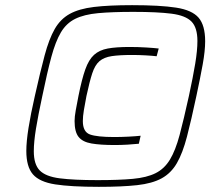

<svg xmlns="http://www.w3.org/2000/svg" viewBox="-20 -716 858 744"><path d="M363 8Q255 8 194 -1.5Q133 -11 107.5 -40.5Q82 -70 82 -131Q82 -167 90.5 -220.5Q99 -274 115 -344Q136 -438 153 -501.5Q170 -565 192 -603.5Q214 -642 250 -662Q286 -682 344 -689Q402 -696 492 -696Q600 -696 662 -686.5Q724 -677 749.5 -647.5Q775 -618 775 -556Q775 -519 765.5 -466.5Q756 -414 741 -344Q721 -250 704.5 -186.5Q688 -123 665.5 -84Q643 -45 606.5 -25Q570 -5 511.5 1.5Q453 8 363 8ZM358 -18Q441 -18 495 -23Q549 -28 583 -45Q617 -62 638.5 -97.5Q660 -133 676 -193Q692 -253 712 -344Q728 -418 736.5 -469.5Q745 -521 745 -557Q745 -609 722 -632.5Q699 -656 644.5 -663Q590 -670 497 -670Q414 -670 360 -665Q306 -660 271.5 -643Q237 -626 216 -590.5Q195 -555 179 -495.5Q163 -436 144 -344Q128 -270 119.5 -218Q111 -166 111 -130Q111 -79 134 -55.5Q157 -32 211.5 -25Q266 -18 358 -18ZM425 -154Q369 -154 334.5 -160Q300 -166 284.5 -185.5Q269 -205 269 -247Q269 -264 273.5 -288.5Q278 -313 284 -344Q297 -409 310.5 -447Q324 -485 344.5 -503.5Q365 -522 397.5 -528Q430 -534 482 -534Q515 -534 547 -532Q579 -530 595 -528L587 -498Q571 -500 544 -501.5Q517 -503 492 -503Q443 -503 413 -498.5Q383 -494 365.5 -479Q348 -464 337.5 -432Q327 -400 315 -344Q309 -313 305 -289Q301 -265 301 -247Q301 -205 328.5 -195Q356 -185 423 -185Q449 -185 478 -186.5Q507 -188 525 -190L518 -159Q500 -157 474 -155.5Q448 -154 425 -154Z"/></svg>

Font: Saira Expanded Thin
Style: Italic
Weight: 250
Width: 7
Italic angle: -12°
Designer: Hector Gatti with collaboration of the Omnibus-Type team
Foundry: Omnibus-Type
Version: Version 1.101